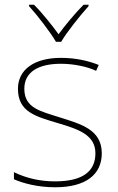

<svg xmlns="http://www.w3.org/2000/svg" viewBox="-20 -783 498 813"><path d="M217 -606H239C263 -647 318 -716 355 -757V-763H334C297 -726 256 -676 228 -638C200 -676 161 -726 124 -763H103V-757C140 -716 193 -647 217 -606ZM411 -134C411 -235 321 -258 233 -286C152 -312 83 -325 83 -407C83 -478 142 -513 238 -513C291 -513 350 -501 387 -483L398 -508C356 -525 301 -538 238 -538C126 -538 56 -489 56 -407C56 -309 131 -290 224 -262C312 -236 384 -212 384 -134C384 -60 334 -15 213 -15C151 -15 92 -28 39 -54V-24C77 -7 140 10 213 10C345 10 411 -45 411 -134Z"/></svg>

Font: Noto Sans Arabic UI Th
Style: Regular
Weight: 100
Designer: Monotype Design Team, Nadine Chahine and Nizar Qandah
Foundry: Monotype Imaging Inc.
Version: Version 2.010